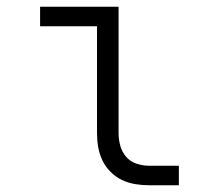

<svg xmlns="http://www.w3.org/2000/svg" viewBox="-20 -550 640 570"><path d="M422 0Q402 0 381 -3.5Q360 -7 341.5 -16Q323 -25 308 -40Q293 -55 284 -74Q275 -93 271.5 -113.5Q268 -134 268 -155V-472H99V-530H332V-155Q332 -136 337 -117.5Q342 -99 354.5 -84.5Q367 -70 385.5 -64Q404 -58 422 -58H511V0Z"/></svg>

Font: Iosevka Curly Light Extended
Style: Regular
Weight: 300
Width: 7
Monospace: yes
Designer: Belleve Invis
Foundry: Belleve Invis
Version: Version 11.1.0; ttfautohint (v1.8.3)